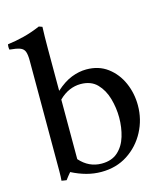

<svg xmlns="http://www.w3.org/2000/svg" viewBox="-114 -841 808 940"><g transform="rotate(-15 290.0 -371.5)"><path d="M284 12Q246 12 209 2Q172 -8 135 -27Q128 -18 121 -10Q114 -2 108 7Q101 6 94.5 5Q88 4 83 3Q85 -15 85 -44.5Q85 -74 85 -114V-605Q85 -636 79 -651.5Q73 -667 55.5 -673.5Q38 -680 3 -683Q0 -696 3 -710Q43 -715 85 -725.5Q127 -736 171 -755L188 -749Q187 -727 186.5 -699Q186 -671 186 -638V-425Q227 -462 265.5 -477Q304 -492 341 -492Q404 -492 448.5 -458.5Q493 -425 516.5 -371.5Q540 -318 540 -257Q540 -186 507.5 -124.5Q475 -63 417.5 -25.5Q360 12 284 12ZM185 -381V-79Q231 -27 296 -27Q347 -27 378 -55Q409 -83 422.5 -128Q436 -173 436 -223Q436 -272 422.5 -319.5Q409 -367 378.5 -398.5Q348 -430 295 -430Q266 -430 238 -418Q210 -406 185 -381Z"/></g></svg>

Font: Tiro Bangla
Style: Regular
Weight: 400
Designer: Bangla: John Hudson & Fiona Ross. Latin: John Hudson.
Foundry: Tiro Typeworks Ltd.
Version: Version 1.60